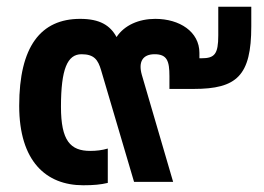

<svg xmlns="http://www.w3.org/2000/svg" viewBox="-20 -540 783 570"><path d="M227 10C258 10 279 8 300 3V-99C283 -94 266 -92 248 -92C189 -92 161 -122 161 -223C161 -335 180 -379 222 -379C260 -379 271 -362 280 -332L378 0H494L401 -318C390 -357 404 -379 439 -379C476 -379 483 -359 483 -314V-276H555C683 -276 726 -315 726 -462V-520H628V-435C628 -379 617 -367 578 -367H572V-383C572 -446 513 -484 441 -484C392 -484 349 -465 326 -430C307 -465 276 -484 218 -484C101 -484 37 -402 37 -226C37 -61 117 10 227 10Z"/></svg>

Font: Kanit Medium
Style: Regular
Weight: 500
Designer: Katatrad Team
Foundry: CadsonDemak
Version: Version 1.000;PS 001.000;hotconv 1.0.88;makeotf.lib2.5.64775